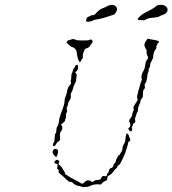

<svg xmlns="http://www.w3.org/2000/svg" viewBox="-20 -770 716 797"><path d="M202 -148Q205 -153 210 -152Q217 -151 219 -149Q221 -147 221 -141Q221 -136 218 -127Q215 -118 213 -118Q212 -118 207 -123.5Q202 -129 200 -132Q196 -140 202 -148ZM505 -215Q507 -219 513 -211Q515 -208 515 -207Q515 -204 518 -198Q524 -187 517 -183Q512 -180 512 -179Q512 -170 499 -133Q492 -116 486 -104Q483 -100 480.5 -93.5Q478 -87 472.5 -84.5Q467 -82 467 -78Q467 -74 461.5 -70Q456 -66 453 -61Q442 -45 431 -41Q426 -39 426 -34Q426 -20 416 -18Q411 -17 405 -11L399 -4L386 -5Q364 -5 349 4Q344 6 331.5 6.5Q319 7 316 4Q315 3 312.5 2.5Q310 2 308 2Q302 2 293.5 -2.5Q285 -7 282 -11Q278 -16 272.5 -15Q267 -14 259.5 -21.5Q252 -29 244 -36Q236 -43 229 -49Q220 -57 224 -62Q226 -64 221 -66.5Q216 -69 217 -72.5Q218 -76 219 -82Q219 -86 218 -88Q217 -90 211 -91Q201 -93 209 -102Q214 -108 219 -106Q229 -103 225 -94L222 -89L229 -83Q236 -77 239 -71Q242 -65 246 -59.5Q250 -54 250 -50Q250 -46 256 -43.5Q262 -41 263.5 -39Q265 -37 289 -24.5Q313 -12 315 -10Q322 -4 330 -13Q335 -19 342 -21Q351 -23 362 -15Q365 -14 370 -18.5Q375 -23 386 -23Q394 -24 396 -25Q398 -26 399 -29Q404 -42 413 -39Q416 -38 420 -39Q424 -40 424 -44.5Q424 -49 428 -52.5Q432 -56 432 -61Q432 -65 435.5 -69Q439 -73 442 -73Q448 -73 451 -84Q452 -89 456.5 -93Q461 -97 461 -102Q461 -107 465 -113Q469 -119 469 -121Q469 -123 473.5 -125.5Q478 -128 478 -129.5Q478 -131 483 -138Q488 -145 488 -150Q488 -163 496 -175Q500 -180 500 -188Q501 -201 505 -215ZM296 -500Q301 -502 302.5 -500Q304 -498 304 -490Q304 -480 298 -475L292 -469L296 -465Q300 -460 298 -452Q296 -444 296 -437.5Q296 -431 293 -427Q291 -425 288.5 -418.5Q286 -412 284 -406Q282 -400 282 -399Q282 -396 277 -387.5Q272 -379 274 -372Q276 -363 266 -349Q262 -343 262 -337Q262 -331 259 -327Q255 -322 258 -314Q260 -309 256.5 -302.5Q253 -296 254 -289.5Q255 -283 252.5 -278.5Q250 -274 250 -270.5Q250 -267 242 -260L233 -253L237 -247Q240 -242 238.5 -235.5Q237 -229 232.5 -224Q228 -219 229 -205Q230 -193 229 -189.5Q228 -186 222 -182Q216 -179 213 -172Q207 -161 202 -164Q196 -167 203 -178Q207 -182 207 -197.5Q207 -213 210.5 -216Q214 -219 214 -229.5Q214 -240 218 -245Q225 -257 226 -277Q227 -282 234 -302Q249 -340 248 -351Q248 -360 252 -369Q256 -378 258 -388Q260 -406 270 -417Q277 -424 274.5 -428Q272 -432 274 -437Q276 -442 276 -452.5Q276 -463 279 -467Q282 -471 282 -476Q282 -481 286.5 -485.5Q291 -490 291.5 -494Q292 -498 296 -500ZM275 -606Q286 -610 294 -605Q298 -602 323 -602Q348 -602 351 -604Q357 -608 362 -604Q364 -601 364.5 -597.5Q365 -594 363 -593Q362 -592 356 -583Q350 -574 346 -572Q335 -568 333 -566Q331 -564 328 -556Q323 -545 324 -537.5Q325 -530 321 -525.5Q317 -521 315.5 -516.5Q314 -512 312 -512Q310 -512 307.5 -516.5Q305 -521 303 -528Q301 -535 300 -542Q299 -563 289 -570Q286 -573 280 -574.5Q274 -576 265 -585Q258 -591 257 -593Q256 -595 258 -598Q260 -602 265.5 -603Q271 -604 275 -606ZM610 -606Q638 -602 640 -597Q640 -595 634 -588Q628 -579 629 -573Q629 -569 626 -565Q616 -551 616 -535Q616 -528 605 -508Q603 -504 603 -497.5Q603 -491 600 -488.5Q597 -486 597 -478.5Q597 -471 594.5 -468Q592 -465 592 -459Q592 -453 589.5 -440.5Q587 -428 583 -424.5Q579 -421 581 -412.5Q583 -404 578.5 -400.5Q574 -397 573.5 -384.5Q573 -372 573 -369.5Q573 -367 567.5 -359.5Q562 -352 563 -349Q564 -346 561 -342Q558 -338 558 -335.5Q558 -333 555 -327Q552 -321 553 -315.5Q554 -310 550 -304.5Q546 -299 546 -295Q546 -291 542.5 -284.5Q539 -278 541 -272Q544 -262 536 -258Q531 -256 531 -251.5Q531 -247 528.5 -244Q526 -241 528 -235.5Q530 -230 527 -227Q521 -221 515 -231Q512 -236 512.5 -237.5Q513 -239 517 -241Q521 -244 521 -251Q521 -258 518 -262Q513 -269 522 -280Q528 -286 529 -295Q530 -304 533 -308Q536 -312 535 -318Q533 -324 534.5 -327.5Q536 -331 544 -343Q553 -355 551 -359Q547 -367 551 -379Q554 -386 554 -391Q554 -396 555.5 -397.5Q557 -399 558 -405Q564 -430 568 -436Q570 -440 568 -444Q564 -456 575 -475Q581 -484 582.5 -498.5Q584 -513 589 -520Q598 -531 594 -535Q592 -537 590.5 -541.5Q589 -546 588.5 -550.5Q588 -555 589 -557Q590 -561 585 -568Q575 -583 583 -595Q587 -601 589.5 -605.5Q592 -610 595.5 -609Q599 -608 610 -606ZM668 -744Q678 -736 675 -725Q672 -713 655 -708Q646 -705 641.5 -702Q637 -699 619 -697Q594 -695 585 -689Q580 -685 573 -686Q553 -686 551 -690Q550 -691 558.5 -700Q567 -709 580 -716Q618 -735 625 -742Q630 -746 633 -748Q636 -750 648 -750Q660 -750 668 -744ZM438 -749Q449 -752 457 -746Q473 -736 460 -717Q455 -709 448 -707.5Q441 -706 434 -703Q401 -692 380 -689Q368 -687 363.5 -684Q359 -681 348 -680H338V-685Q338 -697 346 -700Q350 -701 354 -704Q358 -707 364.5 -707Q371 -707 375 -711.5Q379 -716 382 -719Q394 -731 402 -734Q423 -742 426 -745Q429 -747 438 -749Z"/></svg>

Font: TT2020 Style D
Style: Italic
Weight: 400
Italic angle: -15°
Version: Version 0.2.000